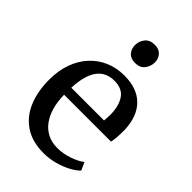

<svg xmlns="http://www.w3.org/2000/svg" viewBox="-236 -886 993 993"><g transform="rotate(45 260.0 -390.0)"><path d="M278 11Q194.5 11 139.2 -26Q84 -63 56.8 -128.2Q29.5 -193.5 29.5 -279Q29.5 -345 48.8 -398.5Q68 -452 103 -490Q138 -528 185.5 -548.5Q233 -569 290 -569Q383.5 -569 434.8 -517.8Q486 -466.5 489.5 -370Q489.5 -340 488 -317.5Q486.5 -295 482.5 -278H139.5Q140 -229.5 151.2 -189.2Q162.5 -149 183.8 -119.8Q205 -90.5 236.5 -74.2Q268 -58 309.5 -58Q351.5 -58 394.2 -73Q437 -88 460 -106.5L479.5 -63Q461.5 -44.5 429.8 -27.5Q398 -10.5 358.5 0.2Q319 11 278 11ZM140 -330H379.5Q380.5 -339 381.2 -351.5Q382 -364 382 -373.5Q382 -434.5 356.8 -474Q331.5 -513.5 272 -513.5Q245 -513.5 222 -504Q199 -494.5 181.5 -473.5Q164 -452.5 153.2 -417.2Q142.5 -382 140 -330ZM281 -653.5Q249.5 -653.5 233.2 -672.8Q217 -692 217 -718.5Q217 -747.5 234.8 -770Q252.5 -792.5 288.5 -792.5H289.5Q321 -792.5 337.2 -773.5Q353.5 -754.5 353.5 -728.5Q353.5 -699.5 335.8 -676.5Q318 -653.5 282 -653.5Z"/></g></svg>

Font: Merriweather 20pt
Style: Regular
Weight: 400
Version: Version 2.100